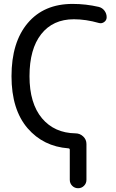

<svg xmlns="http://www.w3.org/2000/svg" viewBox="-20 -785 603 1001"><path d="M536.1 -695.3Q536.1 -679.7 523.4 -670.4Q510.7 -661.1 496.1 -665Q427.7 -684.6 365.2 -684.6Q255.9 -684.6 194.8 -606.9Q133.8 -529.3 133.8 -387.7Q133.8 -246.1 199.2 -168Q263.7 -91.8 373 -89.8Q396.5 -89.8 413.6 -73.7Q430.7 -57.6 430.7 -34.2V152.3Q430.7 170.9 418 183.6Q405.3 196.3 387.2 196.3Q369.1 196.3 356.4 183.6Q343.8 170.9 343.8 152.3V-3.9Q343.8 -11.7 335.9 -11.7Q206.1 -21.5 124 -116.2Q40 -213.9 40 -387.7Q40 -564.5 124.5 -664.6Q209 -764.6 358.4 -764.6Q427.7 -764.6 495.1 -749Q513.7 -744.1 524.9 -729Q536.1 -713.9 536.1 -695.3Z"/></svg>

Font: Gen Jyuu Gothic Regular
Style: Regular
Weight: 400
Designer: [Source Han Sans]
Ryoko NISHIZUKA  (kana & ideographs); Paul D. Hunt (Latin, Greek & Cyrillic); Wenlong ZHANG  (bopomofo
Version: Version 1.002.20150607